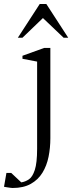

<svg xmlns="http://www.w3.org/2000/svg" viewBox="-90 -699 364 957"><path d="M161 -460V-10Q161 38 152 82.5Q143 127 121.5 162Q100 197 63.5 217.5Q27 238 -27 238Q-30 238 -38.5 237Q-47 236 -55.5 234.5Q-64 233 -70 232L-58 163H-34L16 210Q36 207 54 195Q72 183 83.5 148Q95 113 95 42V-392L22 -406V-421L130 -460ZM-1 -511 108 -679H141L250 -511H227L124 -609L22 -511Z"/></svg>

Font: Ancizar Serif Light
Style: Regular
Weight: 300
Designer: Cesar Puertas, Viviana Monsalve, Julian Moncada, Julian Prieto, Jose Castro, Felipe Aragon, Mariel Hernandez, Sara Alarc
Version: Version 8.100